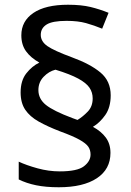

<svg xmlns="http://www.w3.org/2000/svg" viewBox="-20 -785 553 810"><path d="M67 -395Q67 -445 91 -475.5Q115 -506 146 -521Q110 -541 90 -568.5Q70 -596 70 -636Q70 -696 121 -730.5Q172 -765 267 -765Q323 -765 362 -755.5Q401 -746 438 -731L411 -664Q377 -678 343 -687.5Q309 -697 261 -697Q201 -697 176.5 -681.5Q152 -666 152 -638Q152 -610 180 -590.5Q208 -571 284 -543Q361 -515 404 -479Q447 -443 447 -383Q447 -332 424 -299.5Q401 -267 372 -250Q407 -231 426.5 -204.5Q446 -178 446 -140Q446 -71 388.5 -33Q331 5 228 5Q173 5 132 -3.5Q91 -12 59 -28V-103Q91 -88 138 -75Q185 -62 232 -62Q306 -62 334 -83.5Q362 -105 362 -133Q362 -152 352.5 -166Q343 -180 315.5 -195.5Q288 -211 233 -231Q181 -251 143.5 -272Q106 -293 86.5 -322Q67 -351 67 -395ZM142 -405Q142 -368 173.5 -342.5Q205 -317 285 -287L307 -279Q330 -293 350.5 -314.5Q371 -336 371 -370Q371 -395 357.5 -415Q344 -435 310 -453.5Q276 -472 214 -491Q186 -484 164 -461Q142 -438 142 -405Z"/></svg>

Font: Noto Sans Syloti Nagri
Style: Regular
Weight: 400
Designer: Monotype Design Team
Foundry: Monotype Imaging Inc.
Version: Version 2.003; ttfautohint (v1.8.4.7-5d5b)